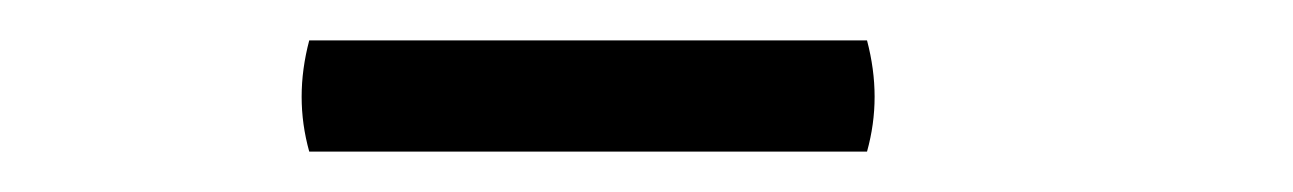

<svg xmlns="http://www.w3.org/2000/svg" viewBox="-20 -676 640 95"><path d="M133 -656C128 -637 128 -619 133 -601H409C414 -619 414 -637 409 -656Z"/></svg>

Font: Arima Koshi ExtraBold
Style: Regular
Weight: 800
Designer: Joana Correia and Natanael Gama
Foundry: NDISCOVER
Version: Version 1.019;PS 001.019;hotconv 1.0.88;makeotf.lib2.5.64775